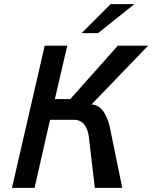

<svg xmlns="http://www.w3.org/2000/svg" viewBox="-20 -911 738 931"><path d="M376 -750.5 516.6 -891.1H631.8L455.6 -750.5ZM38.1 0 196.8 -689.5H306.2L246.1 -430.7H320.8L551.3 -689.5H698.2L423.3 -404.3Q442.9 -404.3 459.7 -392.3Q476.6 -380.4 487.1 -361.6Q497.6 -342.8 503.9 -325.2Q510.3 -307.6 513.2 -291L572.8 0H439.9L410.6 -249Q409.2 -262.7 405 -275.4Q400.9 -288.1 393.1 -301Q385.3 -314 371.3 -322Q357.4 -330.1 339.4 -330.1H222.7L147.5 0Z"/></svg>

Font: HK Grotesk SemiBold Italic
Style: Regular
Weight: 600
Italic angle: -13°
Designer: Alfredo Marco Pradil and Stefan Peev
Foundry: Hanken Design Co.
Version: Version 1.000;PS 001.000;hotconv 1.0.88;makeotf.lib2.5.64775